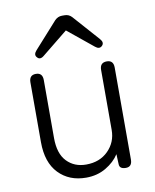

<svg xmlns="http://www.w3.org/2000/svg" viewBox="-82 -775 683 848"><g transform="rotate(-10 259.5 -350.5)"><path d="M236 11Q160 11 113 -38Q66 -87 66 -178V-446Q66 -479 96 -479Q126 -479 126 -446V-186Q126 -116 159.5 -81Q193 -46 246 -46Q307 -46 345 -84Q383 -122 383 -177V-446Q383 -479 414 -479Q444 -479 444 -446V-34Q444 -1 416 -1Q387 -1 387 -23L385 -68Q364 -35 325 -12Q286 11 236 11ZM222 -698Q236 -712 254 -712H266Q285 -712 298 -698L402 -581Q418 -563 405 -550Q392 -537 374 -552L260 -645L145 -552Q126 -536 114 -550Q101 -563 117 -581Z"/></g></svg>

Font: Zen Maru Gothic
Style: Regular
Weight: 400
Designer: Yoshimichi Ohira
Foundry: Positype
Version: Version 1.002